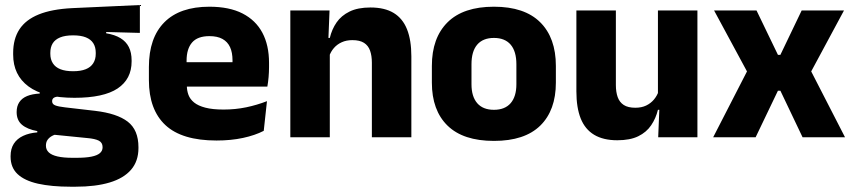

<svg xmlns="http://www.w3.org/2000/svg" viewBox="-20 -532 3304 744"><path d="M268.5 -153Q150 -153 90.5 -197Q31 -241 31 -320.5V-327Q31 -381 55.2 -418.2Q79.5 -455.5 130 -476Q180.5 -496.5 259.5 -500.5L522 -512.5V-404.5L391.5 -408V-403Q425 -397.5 446.8 -384.2Q468.5 -371 479.2 -349.8Q490 -328.5 490 -297.5V-294Q490 -225.5 435.8 -189.2Q381.5 -153 268.5 -153ZM261 79.5H276Q312 79.5 334.2 75Q356.5 70.5 367 61.5Q377.5 52.5 377.5 39V38Q377.5 20.5 362.8 13Q348 5.5 318.5 3L173.5 -11.5L207 -13.5Q192 -11 181.2 -5Q170.5 1 164.2 10Q158 19 158 32V33Q158 48 169 58.5Q180 69 202.8 74.2Q225.5 79.5 261 79.5ZM272.5 191.5H253.5Q179.5 191.5 127.2 179.8Q75 168 48 142.5Q21 117 21 75V73Q21 44.5 33.5 25Q46 5.5 69.5 -5.5Q93 -16.5 124.5 -19V-24Q86 -31 65.2 -48.5Q44.5 -66 44.5 -97.5V-98Q44.5 -120.5 54.8 -136Q65 -151.5 85 -159.8Q105 -168 134 -169.5V-186L247 -157.5L214 -158Q196.5 -158 189.2 -153.5Q182 -149 182 -140V-139.5Q182 -128.5 193.8 -123.8Q205.5 -119 232 -116L348.5 -102.5Q433.5 -92.5 475 -60.5Q516.5 -28.5 516.5 38.5V41.5Q516.5 92.5 487.8 125.8Q459 159 404.8 175.2Q350.5 191.5 272.5 191.5ZM263.5 -256Q293 -256 312.2 -263.8Q331.5 -271.5 341.2 -286.8Q351 -302 351 -323.5V-328Q351 -349.5 341.5 -364.5Q332 -379.5 312.8 -387.2Q293.5 -395 263.5 -395H263Q232.5 -395 213 -387Q193.5 -379 184.2 -364Q175 -349 175 -327.5V-323.5Q175 -302 184.8 -286.8Q194.5 -271.5 214 -263.8Q233.5 -256 263.5 -256Z M819 12.5Q685 12.5 621 -47.2Q557 -107 557 -221.5V-272.5Q557 -385.5 617 -445.8Q677 -506 791.5 -506Q868.5 -506 919.8 -479.8Q971 -453.5 996.8 -405Q1022.5 -356.5 1022.5 -288.5V-272Q1022.5 -253 1020.8 -233.2Q1019 -213.5 1016 -196.5H878Q880 -225.5 880.5 -251.2Q881 -277 881 -298Q881 -328.5 871.5 -349.2Q862 -370 842.2 -381Q822.5 -392 791.5 -392Q745.5 -392 724.2 -367.2Q703 -342.5 703 -297V-252L704 -235.5V-200.5Q704 -181.5 710.2 -164.5Q716.5 -147.5 732.2 -134.8Q748 -122 775.8 -114.8Q803.5 -107.5 846.5 -107.5Q892 -107.5 934 -116.2Q976 -125 1014.5 -140L1002 -25Q968 -7.5 921.5 2.5Q875 12.5 819 12.5ZM985 -196.5H638V-291H985Z M1574 0H1421V-289Q1421 -316 1414 -335.8Q1407 -355.5 1390.5 -366Q1374 -376.5 1345.5 -376.5Q1322 -376.5 1304 -368.2Q1286 -360 1273.8 -345.8Q1261.5 -331.5 1255.5 -313.5L1232 -385H1258Q1266 -418.5 1284.2 -445Q1302.5 -471.5 1334.5 -487.2Q1366.5 -503 1415.5 -503Q1470.5 -503 1505.5 -481.8Q1540.5 -460.5 1557.2 -418.5Q1574 -376.5 1574 -313.5ZM1258 0H1105V-491.5H1257L1252 -368.5L1258 -354Z M1894 14Q1775 14 1714.2 -45.2Q1653.5 -104.5 1653.5 -212V-276.5Q1653.5 -385.5 1714.5 -445.8Q1775.5 -506 1894 -506Q2012.5 -506 2073.2 -445.8Q2134 -385.5 2134 -276.5V-212Q2134 -104.5 2073.5 -45.2Q2013 14 1894 14ZM1894 -106.5Q1936.5 -106.5 1958.8 -132.2Q1981 -158 1981 -205.5V-283Q1981 -333 1958.8 -359Q1936.5 -385 1894 -385Q1851.5 -385 1829.2 -359Q1807 -333 1807 -283V-205.5Q1807 -158 1829.2 -132.2Q1851.5 -106.5 1894 -106.5Z M2213.5 -491.5H2366.5V-202.5Q2366.5 -175.5 2373.5 -155.8Q2380.5 -136 2397 -125.2Q2413.5 -114.5 2442 -114.5Q2466 -114.5 2483.8 -123Q2501.5 -131.5 2513.8 -146Q2526 -160.5 2532 -178L2555.5 -106.5H2529.5Q2521.5 -73.5 2503.2 -46.5Q2485 -19.5 2453.2 -4Q2421.5 11.5 2372 11.5Q2317.5 11.5 2282.2 -9.8Q2247 -31 2230.2 -73Q2213.5 -115 2213.5 -178ZM2529.5 -491.5H2682.5V0H2530.5L2535.5 -123L2529.5 -137Z M2908 0H2743.5L2885.5 -276.5V-235L2747 -491.5H2911.5L2994.5 -319.5H3004L3086.5 -491.5H3250.5L3112.5 -235V-276.5L3254.5 0H3090L3004 -180.5H2994.5Z"/></svg>

Font: Anek Kannada Medium
Style: Bold
Weight: 700
Version: Version 1.003